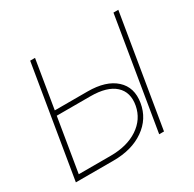

<svg xmlns="http://www.w3.org/2000/svg" viewBox="-120 -644 781 772"><g transform="rotate(-30 270.5 -258.0)"><path d="M94.2 -293H246.1Q331.5 -293 375.2 -253.4Q418.9 -213.9 407.7 -146.5Q396.5 -79.1 339.8 -39.6Q283.2 0 197.8 0H22.9L108.4 -515.6H130.9ZM90.3 -270.5 49.3 -22.5H197.8Q273.9 -22.5 324.2 -55.9Q374.5 -89.4 385.3 -146.5Q396 -204.6 359.9 -237.5Q323.7 -270.5 246.6 -270.5ZM409.7 0 495.1 -515.6H517.6L432.1 0Z"/></g></svg>

Font: Inter Display Thin
Style: Italic
Weight: 100
Italic angle: -9.39999°
Designer: Rasmus Andersson
Foundry: rsms
Version: Version 4.000;git-a52131595